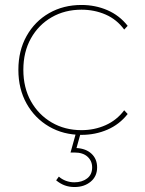

<svg xmlns="http://www.w3.org/2000/svg" viewBox="-20 -540 585 773"><path d="M308 3Q235 3 177.5 -30.5Q120 -64 87 -123Q54 -182 54 -259Q54 -336 87 -395Q120 -454 177.5 -487Q235 -520 308 -520Q364 -520 412.5 -499Q461 -478 494 -436L480 -421Q450 -462 405 -481.5Q360 -501 308 -501Q241 -501 188 -470.5Q135 -440 104.5 -385.5Q74 -331 74 -259Q74 -187 104.5 -132.5Q135 -78 188 -47Q241 -16 308 -16Q360 -16 405 -36Q450 -56 480 -96L494 -81Q461 -39 412.5 -18Q364 3 308 3ZM280 213Q259 213 241 206.5Q223 200 206 186L217 171Q229 182 245.5 188Q262 194 279 194Q310 194 330.5 178.5Q351 163 351 134Q351 108 332.5 91Q314 74 280 74H264L286 -5H305L288 56Q326 58 348.5 79Q371 100 371 134Q371 170 345 191.5Q319 213 280 213Z"/></svg>

Font: Montserrat Thin
Style: Regular
Weight: 100
Designer: Julieta Ulanovsky
Foundry: Julieta Ulanovsky
Version: Version 9.000